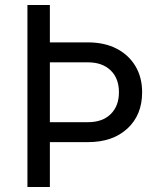

<svg xmlns="http://www.w3.org/2000/svg" viewBox="-20 -750 640 770"><path d="M90 0V-730H180V-580H333Q399 -580 447.5 -555Q496 -530 523 -485Q550 -440 550 -380Q550 -289 491 -234.5Q432 -180 333 -180H180V0ZM180 -260H333Q391 -260 424 -292.5Q457 -325 457 -380Q457 -436 423.5 -468Q390 -500 333 -500H180Z"/></svg>

Font: JetBrainsMonoNL NF
Style: Regular
Weight: 400
Designer: Philipp Nurullin, Konstantin Bulenkov
Foundry: JetBrains
Version: Version 2.304; ttfautohint (v1.8.4.7-5d5b);Nerd Fonts 3.2.1